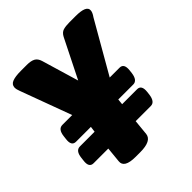

<svg xmlns="http://www.w3.org/2000/svg" viewBox="-195 -826 952 952"><g transform="rotate(-45 281.5 -350.0)"><path d="M37 -123Q5 -123 11 -168L13 -185Q18 -230 48 -230H151L155 -260H51Q19 -260 25 -305L27 -322Q32 -367 62 -367H131L32 -635Q25 -652 25 -666Q26 -686 46.5 -694Q67 -702 106 -702H148Q176 -702 192 -693.5Q208 -685 215 -662L273 -467L375 -671Q386 -692 403 -697Q420 -702 447 -702H489Q565 -702 563 -670Q563 -656 548 -635L394 -367H463Q494 -367 489 -322L487 -305Q481 -260 452 -260H347L344 -230H449Q480 -230 475 -185L473 -168Q467 -123 438 -123H332L324 -41Q319 2 239 2H207Q127 2 132 -42L140 -123Z"/></g></svg>

Font: Asap Semi Condensed Semi Condensed Black
Style: Italic
Weight: 900
Width: 4
Italic angle: -6°
Designer: Pablo Cosgaya
Foundry: Omnibus-Type
Version: Version 3.001; ttfautohint (v1.8.4.7-5d5b)